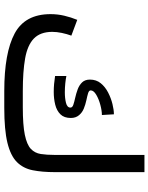

<svg xmlns="http://www.w3.org/2000/svg" viewBox="84 -796 712 921"><g transform="rotate(90 440.5 -336.0)"><path d="M417.5 -88.9H494.6Q580.1 -88.9 627.2 -98.6Q674.3 -108.4 694.6 -127.4Q714.8 -146.5 719.2 -175Q723.6 -203.6 723.6 -240.7V-672.4H806.2V-242.2Q806.2 -181.6 797.1 -136.2Q788.1 -90.8 757.8 -60.5Q727.5 -30.3 665.5 -15.1Q603.5 0 498 0H417.5Q233.9 0 141.1 -49.8Q48.3 -99.6 48.3 -222.2Q48.3 -255.9 55.9 -288.1Q63.5 -320.3 75.7 -350.1L151.4 -321.8Q143.6 -300.3 138.4 -275.9Q133.3 -251.5 133.3 -229.5Q133.8 -172.4 165.5 -141.8Q197.3 -111.3 260.3 -100.1Q323.2 -88.9 417.5 -88.9ZM345.2 -297.9Q358.9 -294.9 380.1 -292.7Q401.4 -290.5 423.3 -290.5Q451.7 -290.5 474.1 -296.1Q496.6 -301.8 496.6 -317.4Q496.6 -326.7 482.9 -331.3Q469.2 -335.9 449.2 -340.3Q429.2 -344.7 409.2 -352.1Q389.2 -359.4 375.7 -373.3Q362.3 -387.2 362.3 -411.1Q362.3 -441.4 379.9 -462.9Q397.5 -484.4 424.6 -498.3Q451.7 -512.2 479.7 -519Q507.8 -525.9 528.8 -525.9L532.2 -468.3Q511.7 -468.3 483.9 -460.9Q456.1 -453.6 435.1 -441.2Q414.1 -428.7 414.1 -414.6Q414.1 -406.2 427.7 -402.1Q441.4 -397.9 461.4 -393.8Q481.4 -389.6 501.2 -381.6Q521 -373.5 533.2 -358.4Q546.4 -342.8 546.4 -319.3Q546.4 -287.1 528.8 -269.3Q511.2 -251.5 482.7 -244.4Q454.1 -237.3 421.4 -237.3Q402.3 -237.3 383.1 -239Q363.8 -240.7 345.2 -243.7Z"/></g></svg>

Font: Vazirmatn RD FD
Style: Regular
Weight: 400
Designer: Saber Rastikerdar
Foundry: Saber Rastikerdar
Version: Version 33.003